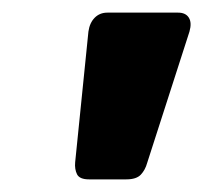

<svg xmlns="http://www.w3.org/2000/svg" viewBox="-20 -730 322 304"><path d="M121 -446Q106 -446 102 -454Q98 -462 99 -473L120 -680Q122 -694 130 -702Q138 -710 150 -710H262Q274 -710 279 -702Q284 -694 280 -680L213 -472Q210 -461 203 -453.5Q196 -446 180 -446Z"/></svg>

Font: Rubik
Style: Bold Italic
Weight: 700
Italic angle: -12°
Designer: Hubert and Fischer
Foundry: Hubert and Fischer
Version: Version 2.300;gftools[0.9.30]